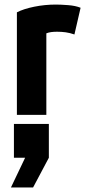

<svg xmlns="http://www.w3.org/2000/svg" viewBox="-20 -503 400 841"><path d="M333 -469 306 -352Q286 -359 268 -361.5Q250 -364 230 -364Q216 -364 204.5 -362.5Q193 -361 183 -357V0H54V-449Q83 -464 129.5 -473.5Q176 -483 225 -483Q246 -483 278.5 -480.5Q311 -478 333 -469ZM41 40H194V188L125 318H28L90 188H41Z"/></svg>

Font: Kreadon
Style: Bold
Weight: 700
Designer: Reiya WATANABE
Foundry: StudioGnu
Version: Version 1.003; ttfautohint (v1.8.4.7-5d5b);gftools[0.9.32]